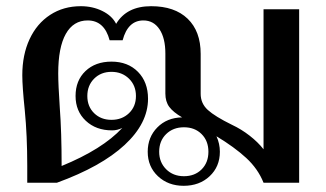

<svg xmlns="http://www.w3.org/2000/svg" viewBox="-20 -590 1052 620"><path d="M946 -560V0H831Q813 -45 775 -80Q737 -115 679 -150Q690 -126 690 -100Q690 -52 657 -21Q624 10 573 10Q523 10 490 -21Q457 -52 457 -100Q457 -147 488 -178.5Q519 -210 568 -211Q539 -228 526.5 -245Q514 -262 514 -288V-417Q514 -467 495 -495.5Q476 -524 443 -524Q393 -524 376 -460H334Q317 -524 263 -524Q217 -524 192.5 -480.5Q168 -437 168 -353Q168 -318 173 -243Q179 -164 179 -54Q311 -108 375 -177Q359 -169 342 -169Q290 -169 257 -200Q224 -231 224 -280Q224 -330 256 -360.5Q288 -391 340 -391Q393 -391 425.5 -358Q458 -325 458 -271Q458 -192 382.5 -122Q307 -52 164 0H68V-55Q68 -152 60 -234Q52 -311 52 -347Q52 -413 75.5 -463.5Q99 -514 142 -542Q185 -570 241 -570Q279 -570 310.5 -554.5Q342 -539 355 -513Q389 -570 468 -570Q544 -570 586 -529.5Q628 -489 628 -416V-287Q628 -256 651 -235Q674 -214 729 -187Q759 -173 786 -152Q813 -131 831 -108V-560ZM419 -280Q419 -314 396.5 -336Q374 -358 340 -358Q306 -358 284 -336Q262 -314 262 -280Q262 -246 284 -224.5Q306 -203 340 -203Q374 -203 396.5 -224.5Q419 -246 419 -280ZM653 -100Q653 -135 631 -157Q609 -179 574 -179Q539 -179 516.5 -157Q494 -135 494 -100Q494 -66 516.5 -43.5Q539 -21 574 -21Q609 -21 631 -43Q653 -65 653 -100Z"/></svg>

Font: Fahkwang Medium
Style: Regular
Weight: 500
Version: Version 1.000; ttfautohint (v1.6)